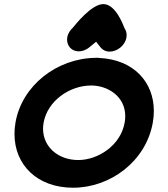

<svg xmlns="http://www.w3.org/2000/svg" viewBox="-20 -901 808 925"><path d="M359.4 -653.6C374.1 -653.6 392.3 -658.4 409.9 -672.7L443.1 -700L464.6 -672.6C473.5 -661.1 488.7 -652.3 508.3 -652.3C543.5 -652.3 582.2 -680.8 589.1 -720C589.8 -723.7 590.1 -727.7 590.1 -731.8C590.1 -742.6 587.4 -754.2 579.9 -765C576.8 -772 539.4 -881.3 478.1 -881.3C419.9 -881.3 342.1 -780.6 331.1 -767.8C320.3 -758.4 307.6 -741 304.1 -721.6C303.5 -717.8 303.1 -713.9 303.1 -710.2C303.1 -679.6 325.1 -653.6 359.4 -653.6ZM54.8 -311.8C51.4 -292.5 49.8 -273.6 49.8 -255.4C49.8 -106.6 159.6 3.4 331.9 3.4C511.4 3.4 683.3 -123.5 716.2 -310.5C719.6 -329.6 721.2 -348.2 721.2 -366.3C721.2 -505.4 624.3 -614.1 457.6 -621.8L456.7 -621.8C455.5 -622 460.5 -622.7 447.9 -622.7L438.8 -622.3C253 -619.6 85.9 -488.2 54.8 -311.8ZM357.2 -130C259.9 -130 187.4 -193.7 187.4 -280.7C187.4 -290 188.2 -299.7 190 -309.5C208.5 -414.7 314.8 -489.1 419.3 -489.1C498.2 -489.1 583.4 -437.8 583.4 -341.4C583.4 -331.5 582.5 -321 580.5 -310C561.2 -200.3 452.2 -130 357.2 -130Z"/></svg>

Font: TudorRose
Style: BoldOblique
Weight: 500
Version: Version 001.000